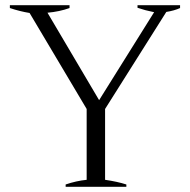

<svg xmlns="http://www.w3.org/2000/svg" viewBox="-20 -720 733 740"><path d="M233 -9Q274 -23 314 -27V-300L94 -670Q57 -676 18 -689V-700H248V-689Q209 -675 163 -671L362 -334L574 -673Q539 -680 510 -690V-700H674V-689Q652 -679 621 -674L385 -300V-27Q433 -20 467 -9V0H233Z"/></svg>

Font: Trirong Light
Style: Regular
Weight: 300
Designer: Katatrad Team
Foundry: CadsonDemak
Version: Version 1.001